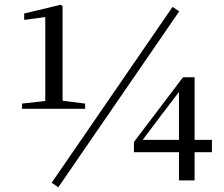

<svg xmlns="http://www.w3.org/2000/svg" viewBox="-20 -761 943 810"><path d="M226 29 736 -713 708 -732 198 10ZM735 0H801V-119H874V-171H801V-435H752L545 -162V-119H735ZM582 -171 667 -284 735 -373V-171ZM171 -302H339V-324L244 -336V-735L236 -741L82 -704V-677L171 -689V-335L73 -324V-302Z"/></svg>

Font: Noto Serif TC Medium
Style: Regular
Weight: 500
Designer: Ryoko NISHIZUKA 西塚涼子 (kana & ideographs); Frank Grießhammer (Latin, Greek & Cyrillic); Wenlong ZHANG 张文龙 (bopomofo); San
Foundry: Adobe
Version: Version 2.001;hotconv 1.1.0;makeotfexe 2.6.0